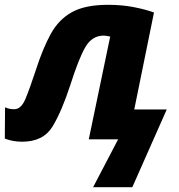

<svg xmlns="http://www.w3.org/2000/svg" viewBox="-42 -579 743 798"><path d="M345 199H508L651 -124H516L598 -527Q566 -539 516 -549Q466 -559 407 -559Q312 -559 257 -528.5Q202 -498 169 -438Q136 -378 107 -288Q82 -212 64 -168.5Q46 -125 17 -125Q9 -125 -0.5 -126.5Q-10 -128 -21 -133L-22 -3Q11 10 50 10Q138 10 176.5 -53.5Q215 -117 251 -228Q286 -338 313.5 -384.5Q341 -431 389 -431Q398 -431 416 -427L327 0H449Z"/></svg>

Font: Noto Sans Display Extra
Style: Italic
Weight: 800
Italic angle: -12°
Designer: Monotype Design Team
Foundry: Monotype Imaging Inc.
Version: Version 1.900